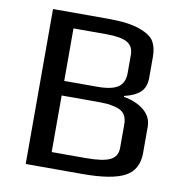

<svg xmlns="http://www.w3.org/2000/svg" viewBox="-75 -720 763 792"><g transform="rotate(10 306.5 -324.5)"><path d="M553 -238V-129Q553 -58 499 -29Q445 0 323 0H84V-649H316Q400 -649 447.5 -632Q495 -615 509.5 -590Q524 -565 524 -526V-439Q524 -399 501.5 -378Q479 -357 435 -347V-343Q487 -334 520 -307Q553 -280 553 -238ZM433 -442V-518Q433 -555 406 -570Q379 -585 316 -585H181V-365H319Q381 -365 407 -383.5Q433 -402 433 -442ZM456 -133V-231Q456 -257 445.5 -272.5Q435 -288 412.5 -294.5Q390 -301 372.5 -302.5Q355 -304 323 -304H181V-67H323Q396 -67 426 -82Q456 -97 456 -133Z"/></g></svg>

Font: Play
Style: Regular
Weight: 400
Designer: Jonas Hecksher
Foundry: Jonas Hecksher, Playtypeª, e-types AS
Version: Version 1.002